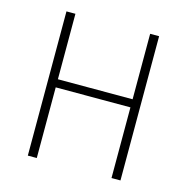

<svg xmlns="http://www.w3.org/2000/svg" viewBox="-101 -772 846 869"><g transform="rotate(15 322.0 -338.0)"><path d="M497.1 0V-331.1H147V0H105V-675.8H147V-369.1H497.1V-675.8H539.1V0Z"/></g></svg>

Font: Clear Sans Thin
Style: Regular
Weight: 250
Foundry: Intel Corporation
Version: Version 1.00